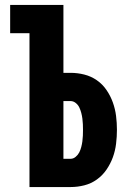

<svg xmlns="http://www.w3.org/2000/svg" viewBox="-20 -755 540 775"><path d="M99 0V-621H21V-735H236V-461H265Q293 -461 320.5 -454Q348 -447 371 -431Q394 -415 410 -391.5Q426 -368 435.5 -341.5Q445 -315 448.5 -287Q452 -259 452 -231Q452 -203 448.5 -174.5Q445 -146 435.5 -120Q426 -94 410 -70.5Q394 -47 371 -30.5Q348 -14 320.5 -7Q293 0 265 0ZM265 -114Q276 -114 285.5 -122Q295 -130 300 -140Q305 -150 308 -161.5Q311 -173 312.5 -184.5Q314 -196 314.5 -207.5Q315 -219 315 -231Q315 -242 314.5 -253.5Q314 -265 312.5 -276.5Q311 -288 308 -299.5Q305 -311 300 -321.5Q295 -332 285.5 -339.5Q276 -347 265 -347H236V-114Z"/></svg>

Font: Iosevka Term Curly Heavy
Style: Regular
Weight: 900
Designer: Belleve Invis
Foundry: Belleve Invis
Version: Version 32.3.0